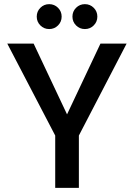

<svg xmlns="http://www.w3.org/2000/svg" viewBox="-20 -905 645 925"><path d="M217 -765Q192 -765 174.5 -782.5Q157 -800 157 -825Q157 -850 174.5 -867.5Q192 -885 217 -885Q242 -885 259.5 -867.5Q277 -850 277 -825Q277 -800 259.5 -782.5Q242 -765 217 -765ZM389 -765Q364 -765 346.5 -782.5Q329 -800 329 -825Q329 -850 346.5 -867.5Q364 -885 389 -885Q414 -885 431.5 -867.5Q449 -850 449 -825Q449 -800 431.5 -782.5Q414 -765 389 -765ZM590 -695 360 -252V0H246V-252L15 -695H142L303 -354L464 -695Z"/></svg>

Font: Fz Poppins Med
Style: Regular
Weight: 500
Designer: Ninad Kale (Devanagari), Jonny Pinhorn (Latin)
Foundry: Indian Type Foundry
Version: Vit hóa bi Vntype.Com & FontZin.Com